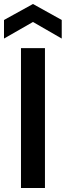

<svg xmlns="http://www.w3.org/2000/svg" viewBox="-48 -941 329 961"><path d="M57 0V-700H177V0ZM-28 -748V-841L117 -921L261 -841V-748L117 -831Z"/></svg>

Font: Host Grotesk Light SemiBold
Style: Regular
Weight: 600
Version: Version 1.003